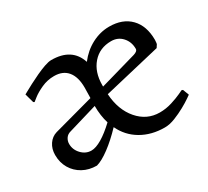

<svg xmlns="http://www.w3.org/2000/svg" viewBox="-103 -623 858 793"><g transform="rotate(-30 326.5 -226.0)"><path d="M480 12Q417 12 369 -16Q321 -44 297 -95Q258 -54 221 -26.5Q184 1 158 8Q121 8 92 -8Q63 -24 46.5 -52Q30 -80 30 -116Q30 -145 44.5 -166.5Q59 -188 83 -195L274 -247L275 -297Q275 -347 253 -374Q231 -401 189 -401Q157 -401 128.5 -388Q100 -375 83 -361.5Q66 -348 66 -348L61 -351L49 -394Q49 -394 61.5 -401Q74 -408 94 -418.5Q114 -429 136.5 -439.5Q159 -450 179 -457Q199 -464 212 -464Q310 -464 336 -384Q365 -422 405 -443Q445 -464 488 -464Q552 -464 588.5 -426.5Q625 -389 625 -322Q625 -315 624 -309Q623 -303 623 -303L614 -289L344 -225Q349 -148 390.5 -100Q432 -52 493 -52Q523 -52 551.5 -61Q580 -70 598 -78.5Q616 -87 616 -87L622 -85L633 -56Q633 -56 618 -45.5Q603 -35 579.5 -22Q556 -9 529.5 1.5Q503 12 480 12ZM170 -57Q191 -57 220.5 -74.5Q250 -92 285 -125Q273 -163 273 -210L135 -169Q119 -165 111 -153Q103 -141 103 -127Q103 -99 123 -78Q143 -57 170 -57ZM343 -262 518 -312Q538 -318 538 -330Q538 -363 517.5 -385.5Q497 -408 465 -408Q410 -408 376.5 -369.5Q343 -331 343 -269Z"/></g></svg>

Font: Alegreya
Style: Regular
Weight: 400
Designer: Juan Pablo del Peral
Foundry: Huerta Tipografica
Version: Version 2.009